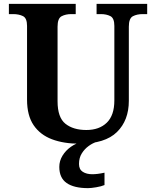

<svg xmlns="http://www.w3.org/2000/svg" viewBox="-20 -734 797 994"><path d="M392 10Q310 10 249 -13Q188 -36 154 -86Q120 -136 120 -218V-600Q120 -640 99 -650.5Q78 -661 48 -661H26V-714H372V-661H349Q320 -661 299 -650Q278 -639 278 -596V-210Q278 -126 318.5 -93.5Q359 -61 427 -61Q494 -61 533 -99Q572 -137 572 -214V-600Q572 -640 551.5 -650.5Q531 -661 502 -661H480V-714H742V-661H719Q689 -661 668 -650Q647 -639 647 -596V-212Q647 -111 585.5 -50.5Q524 10 392 10ZM436 240Q363 240 325 213.5Q287 187 287 130Q287 99 303.5 72Q320 45 347 26Q374 7 405 0H482Q461 6 439.5 21.5Q418 37 403.5 60Q389 83 389 115Q389 143 408.5 155.5Q428 168 458 168Q471 168 487 166Q503 164 521 160V224Q505 231 478 235.5Q451 240 436 240Z"/></svg>

Font: Noto Serif
Style: Bold
Weight: 700
Designer: Monotype Design Team
Foundry: Monotype Imaging Inc.
Version: Version 2.014